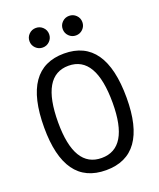

<svg xmlns="http://www.w3.org/2000/svg" viewBox="-163 -995 912 1103"><g transform="rotate(-20 293.0 -443.0)"><path d="M293 9.8Q41 9.8 41 -341.8Q41 -703.1 293 -703.1Q544.9 -703.1 544.9 -341.8Q544.9 9.8 293 9.8ZM293 -64.9Q459.5 -64.9 459.5 -341.8Q459.5 -628.4 293 -628.4Q126.5 -628.4 126.5 -341.8Q126.5 -64.9 293 -64.9ZM191.4 -776.9Q166.5 -776.9 148.9 -794.4Q131.3 -812 131.3 -836.9Q131.3 -861.8 148.9 -879.2Q166.5 -896.5 191.4 -896.5Q216.3 -896.5 233.9 -879.2Q251.5 -861.8 251.5 -836.9Q251.5 -812 233.9 -794.4Q216.3 -776.9 191.4 -776.9ZM394.5 -776.9Q369.6 -776.9 352.1 -794.4Q334.5 -812 334.5 -836.9Q334.5 -861.8 352.1 -879.2Q369.6 -896.5 394.5 -896.5Q419.4 -896.5 437 -879.2Q454.6 -861.8 454.6 -836.9Q454.6 -812 437 -794.4Q419.4 -776.9 394.5 -776.9Z"/></g></svg>

Font: Cascadia Mono SemiLight
Style: Regular
Weight: 350
Monospace: yes
Designer: Aaron Bell
Foundry: Saja Typeworks
Version: Version 2404.023; ttfautohint (v1.8.4)